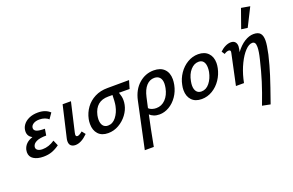

<svg xmlns="http://www.w3.org/2000/svg" viewBox="-116 -1163 2902 1904"><g transform="rotate(-20 1335.0 -211.0)"><path d="M394 -380 353 -321Q340 -336 314 -345.5Q288 -355 258 -355Q217 -355 192 -338Q167 -321 167 -296Q167 -272 193 -261Q219 -250 279 -250L268 -182Q200 -182 164.5 -165Q129 -148 123 -119Q122 -116 122 -110Q122 -90 140 -78.5Q158 -67 190 -67Q255 -67 318 -110L343 -52Q303 -23 263 -8.5Q223 6 173 6Q110 6 70.5 -18.5Q31 -43 31 -91Q31 -104 34 -117Q52 -188 134 -214Q88 -239 88 -288Q88 -326 110 -357Q132 -388 172.5 -406.5Q213 -425 267 -425Q347 -425 394 -380Z M446 -56Q446 -71 450 -87L527 -418H615L544 -111Q541 -99 541 -91Q541 -71 559 -71Q577 -71 612 -100L641 -63Q572 6 510 6Q481 6 463.5 -9Q446 -24 446 -56Z M1203 -333 1091 -334Q1099 -310 1103.5 -291.5Q1108 -273 1108 -250Q1108 -225 1103 -202Q1093 -151 1057.5 -103Q1022 -55 969 -24.5Q916 6 856 6Q788 6 751.5 -34Q715 -74 715 -140Q715 -170 720 -192Q733 -255 770 -306Q807 -357 865.5 -387Q924 -417 999 -417L1228 -418ZM1023 -335H978Q845 -335 814 -198Q809 -171 809 -153Q809 -112 827 -88.5Q845 -65 879 -65Q929 -65 965 -111Q1001 -157 1014 -222Q1018 -239 1020.5 -273.5Q1023 -308 1023 -335Z M1639 -278Q1639 -252 1633 -220Q1620 -155 1584.5 -103.5Q1549 -52 1499.5 -23Q1450 6 1397 6Q1364 6 1338 -4.5Q1312 -15 1296 -31Q1267 101 1232 289H1137Q1200 -1 1241 -198Q1264 -305 1332.5 -365Q1401 -425 1489 -425Q1561 -425 1600 -385.5Q1639 -346 1639 -278ZM1546 -266Q1546 -308 1526 -330.5Q1506 -353 1469 -353Q1421 -353 1385.5 -314.5Q1350 -276 1333 -200L1309 -92Q1322 -78 1344 -71Q1366 -64 1388 -64Q1445 -64 1486 -106.5Q1527 -149 1541 -220Q1546 -248 1546 -266Z M1701 -139Q1701 -165 1707 -192Q1719 -255 1755.5 -308.5Q1792 -362 1845 -393.5Q1898 -425 1958 -425Q2025 -425 2063 -386Q2101 -347 2101 -281Q2101 -257 2095 -228Q2082 -165 2046 -111.5Q2010 -58 1957 -26Q1904 6 1843 6Q1775 6 1738 -33.5Q1701 -73 1701 -139ZM2001 -222Q2005 -243 2005 -266Q2005 -307 1988 -330Q1971 -353 1937 -353Q1889 -353 1851.5 -310.5Q1814 -268 1801 -198Q1796 -171 1796 -153Q1796 -112 1814 -89Q1832 -66 1866 -66Q1916 -66 1952 -111.5Q1988 -157 2001 -222Z M2511 -502 2445 -511 2516 -711 2608 -695ZM2634 -325Q2634 -278 2613 -183Q2588 -78 2558 16.5Q2528 111 2465 289L2380 272Q2429 144 2459 48Q2489 -48 2517 -165Q2537 -245 2537 -291Q2537 -321 2528 -334Q2519 -347 2501 -347Q2466 -347 2426.5 -305.5Q2387 -264 2352.5 -193.5Q2318 -123 2298 -41L2289 0H2204L2273 -323Q2275 -331 2275 -337Q2275 -355 2255 -355Q2234 -355 2208 -337L2187 -369Q2215 -396 2245.5 -410.5Q2276 -425 2303 -425Q2333 -425 2348 -408Q2363 -391 2363 -362Q2363 -352 2359 -330L2353 -303Q2397 -363 2446.5 -394Q2496 -425 2543 -425Q2591 -425 2612.5 -401Q2634 -377 2634 -325Z"/></g></svg>

Font: Ysabeau Infant Semibold
Style: Italic
Weight: 600
Italic angle: -12°
Designer: Christian Thalmann (Catharsis Fonts)
Version: Version 0.003